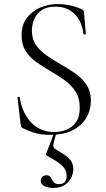

<svg xmlns="http://www.w3.org/2000/svg" viewBox="-20 -656 525 951"><path d="M138 -504Q138 -462 158.5 -432.5Q179 -403 211.5 -381Q244 -359 280 -338Q317 -317 351 -293.5Q385 -270 407.5 -237.5Q430 -205 430 -157Q430 -111 407.5 -72.5Q385 -34 340 -11Q295 12 227 12Q205 12 183.5 9Q162 6 139.5 -1.5Q117 -9 91 -22Q86 -25 84.5 -29.5Q83 -34 82 -41L67 -171Q66 -176 71.5 -176.5Q77 -177 78 -173Q82 -143 94 -113Q106 -83 126.5 -58Q147 -33 177.5 -17.5Q208 -2 249 -2Q280 -2 309 -13.5Q338 -25 356.5 -51Q375 -77 375 -122Q375 -171 353.5 -203.5Q332 -236 299 -259.5Q266 -283 229 -304Q194 -325 161 -348Q128 -371 107.5 -402.5Q87 -434 87 -481Q87 -533 113 -567.5Q139 -602 180.5 -619Q222 -636 267 -636Q293 -636 321.5 -630.5Q350 -625 381 -612Q389 -609 392.5 -604.5Q396 -600 396 -595L405 -489Q405 -485 399.5 -485Q394 -485 393 -489Q391 -511 382.5 -534.5Q374 -558 357.5 -578Q341 -598 315.5 -610.5Q290 -623 254 -623Q211 -623 185.5 -605Q160 -587 149 -560Q138 -533 138 -504ZM260 2Q247 41 244.5 57.5Q242 74 253 81.5Q264 89 289 104Q310 116 326.5 134Q343 152 343 181Q343 202 333 223.5Q323 245 301 260Q279 275 244 275Q219 275 200.5 266Q182 257 182 239Q182 226 190.5 219Q199 212 210 212Q222 212 227.5 218.5Q233 225 237.5 234Q242 243 249.5 249.5Q257 256 273 256Q310 256 310 215Q310 189 291.5 168.5Q273 148 224 122Q209 114 208 110Q207 106 214 91Q221 74 225 63.5Q229 53 234 40Q239 27 248 1Z"/></svg>

Font: Cormorant Light
Style: Regular
Weight: 300
Designer: Christian Thalmann (Catharsis Fonts)
Foundry: Catharsis Fonts
Version: Version 4.000